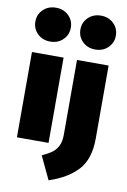

<svg xmlns="http://www.w3.org/2000/svg" viewBox="-111 -893 785 1184"><g transform="rotate(10 282.0 -301.0)"><path d="M240 -534V0H42V-534ZM252 -723Q252 -678 220.5 -647.5Q189 -617 141 -617Q93 -617 61.5 -647.5Q30 -678 30 -723Q30 -768 61.5 -798.5Q93 -829 141 -829Q189 -829 220.5 -798.5Q252 -768 252 -723ZM522 -77Q522 53 458 121.5Q394 190 280 227L212 83Q251 65 274 48Q297 31 310.5 4Q324 -23 324 -65V-534H522ZM534 -723Q534 -678 502.5 -647.5Q471 -617 423 -617Q375 -617 343.5 -647.5Q312 -678 312 -723Q312 -768 343.5 -798.5Q375 -829 423 -829Q471 -829 502.5 -798.5Q534 -768 534 -723Z"/></g></svg>

Font: Fira Sans Black
Style: Regular
Weight: 900
Designer: Carrois Corporate & Edenspiekermann AG
Foundry: Carrois Corporate GbR & Edenspiekermann AG
Version: Version 4.203